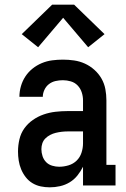

<svg xmlns="http://www.w3.org/2000/svg" viewBox="-20 -793 540 821"><path d="M193 8Q173 8 154 4Q135 0 118.5 -10Q102 -20 90 -35.5Q78 -51 70.5 -69Q63 -87 60 -106.5Q57 -126 57 -145Q57 -171 63 -197Q69 -223 84 -244Q99 -265 120.5 -280Q142 -295 166.5 -303.5Q191 -312 217 -315Q243 -318 268 -318H335V-364Q335 -381 329.5 -398Q324 -415 312 -427.5Q300 -440 283 -445Q266 -450 249 -450Q233 -450 217.5 -446.5Q202 -443 189.5 -433.5Q177 -424 170 -409Q163 -394 163 -379Q163 -379 163 -379Q163 -379 163 -379H63Q63 -379 63 -379Q63 -379 63 -379Q63 -402 69.5 -424.5Q76 -447 88.5 -466Q101 -485 119 -499.5Q137 -514 158.5 -523Q180 -532 203 -535Q226 -538 249 -538Q273 -538 297 -534.5Q321 -531 343 -521Q365 -511 383.5 -494.5Q402 -478 414 -457Q426 -436 430.5 -412Q435 -388 435 -364V-88H474V0H335V-80Q325 -60 311 -42.5Q297 -25 278 -13.5Q259 -2 237 3Q215 8 193 8ZM233 -80Q253 -80 273 -86Q293 -92 307.5 -106Q322 -120 328.5 -140Q335 -160 335 -180V-231H268Q256 -231 243.5 -229.5Q231 -228 218.5 -225Q206 -222 194.5 -216Q183 -210 174 -201Q165 -192 161 -180Q157 -168 157 -155Q157 -140 162 -125Q167 -110 177.5 -99.5Q188 -89 203 -84.5Q218 -80 233 -80ZM143 -591 73 -647 203 -773H297L427 -647L357 -591L250 -717Z"/></svg>

Font: Iosevka Slab Semibold
Style: Regular
Weight: 600
Monospace: yes
Designer: Belleve Invis
Foundry: Belleve Invis
Version: Version 11.1.1; ttfautohint (v1.8.3)